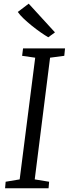

<svg xmlns="http://www.w3.org/2000/svg" viewBox="-20 -1000 366 1020"><path d="M7 0 10 -34.5 84.5 -47 167 -693.5 97.5 -703.5 102.5 -743H325.5L321.5 -703.5L246 -693.5L164.5 -47L241 -34.5L238 0ZM236.5 -802Q219 -812 195.8 -828.2Q172.5 -844.5 148.5 -863.8Q124.5 -883 104.8 -902Q85 -921 74.5 -936.5L132.5 -980.5L272 -828Z"/></svg>

Font: Merriweather 20pt Light
Style: Italic
Weight: 300
Italic angle: -7.8°
Version: Version 2.101